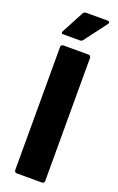

<svg xmlns="http://www.w3.org/2000/svg" viewBox="-168 -919 593 963"><g transform="rotate(20 129.0 -438.0)"><path d="M63 0Q49 0 49 -14V-669Q49 -683 63 -683H195Q209 -683 209 -669V-14Q209 0 195 0ZM42 -735Q28 -735 35 -749L97 -866Q102 -876 114 -876H229Q236 -876 238 -871Q240 -866 235 -860L146 -742Q141 -735 131 -735Z"/></g></svg>

Font: Sofia Sans Black
Style: Regular
Weight: 900
Designer: Botio Nikoltchev, Ani Petrova
Foundry: lettersoup
Version: Version 4.100; ttfautohint (v1.8.3)